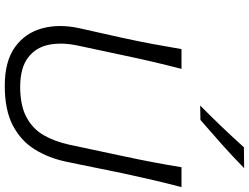

<svg xmlns="http://www.w3.org/2000/svg" viewBox="-137 -873 1020 786"><g transform="rotate(90 373.0 -480.0)"><path d="M331.5 10.5Q231 10.5 173 -31.2Q115 -73 96.2 -142Q77.5 -211 95 -292.5Q101 -321 112.2 -369.5Q123.5 -418 135.5 -473.5Q150 -540.5 160.5 -596.8Q171 -653 181 -713H262Q246.5 -653 233.2 -596.5Q220 -540 206 -473L167 -290.5Q152.5 -224 163.2 -170.2Q174 -116.5 215.8 -84.8Q257.5 -53 336 -52.5Q413.5 -53 460.8 -78.8Q508 -104.5 533.8 -149.5Q559.5 -194.5 572.5 -254.5L619 -473Q633.5 -540.5 644.2 -597.2Q655 -654 664.5 -713H746Q730.5 -654 717.2 -597.2Q704 -540.5 689.5 -473Q680 -427 670.8 -381.8Q661.5 -336.5 654 -299.2Q646.5 -262 641.5 -239Q626.5 -168.5 591.5 -112Q556.5 -55.5 493.5 -22.5Q430.5 10.5 331.5 10.5ZM412 -789.5Q457 -834 499.8 -878.8Q542.5 -923.5 583 -968.5L668.5 -969.5Q621.5 -923.5 572 -879.2Q522.5 -835 471 -790.5Z"/></g></svg>

Font: Commissioner Flair Light
Style: Italic
Weight: 300
Italic angle: -12°
Designer: Kostas Bartsokas
Foundry: Kostas Bartsokas
Version: Version 1.000; ttfautohint (v1.8.3)